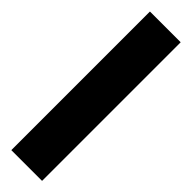

<svg xmlns="http://www.w3.org/2000/svg" viewBox="3 -1053 477 477"><g transform="rotate(-45 241.5 -814.0)"><path d="M485 -760H-2V-868H485Z"/></g></svg>

Font: Noto Sans Thai ExtCond ExtBd
Style: Regular
Weight: 800
Width: 2
Designer: Monotype Design Team
Foundry: Monotype Imaging Inc.
Version: Version 2.002; ttfautohint (v1.8.4.7-5d5b)